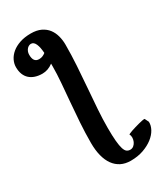

<svg xmlns="http://www.w3.org/2000/svg" viewBox="-239 -855 1030 1193"><g transform="rotate(-30 275.5 -259.0)"><path d="M155.8 -592.3Q169.9 -592.3 181.6 -597.4Q193.4 -602.5 202.1 -609.9Q200.7 -629.9 197.5 -646.5Q194.3 -663.1 189 -675.3Q183.6 -687.5 176 -694.1Q168.5 -700.7 157.7 -700.7Q150.9 -700.7 143.3 -697.3Q135.7 -693.8 129.4 -686.8Q123 -679.7 118.9 -669.7Q114.7 -659.7 114.7 -646.5Q114.7 -620.1 124.5 -606.2Q134.3 -592.3 155.8 -592.3ZM4.9 -621.1Q4.9 -646 16.8 -670.4Q28.8 -694.8 52 -714.1Q75.2 -733.4 109.6 -745.1Q144 -756.8 189 -756.8Q231.4 -756.8 260.7 -742.7Q290 -728.5 307.9 -705.1Q325.7 -681.6 333.7 -651.4Q341.8 -621.1 341.8 -589.4Q341.8 -515.1 336.9 -438.2Q332 -361.3 325.9 -286.6Q319.8 -211.9 314.9 -141.6Q310.1 -71.3 310.1 -10.3Q310.1 48.3 313.5 85.2Q316.9 122.1 323.5 142.6Q330.1 163.1 340.3 170.7Q350.6 178.2 364.7 178.2Q378.9 178.2 389.6 169.2Q400.4 160.2 406.2 147Q412.1 133.8 412.6 119.4Q413.1 105 406.7 94.7Q405.8 93.3 413.6 89.6Q421.4 85.9 434.1 81.5Q446.8 77.1 462.6 72.5Q478.5 67.9 493.2 64Q507.8 60.1 519.8 57.9Q531.7 55.7 536.6 56.6L550.8 85.4Q552.2 111.3 537.4 138.7Q522.5 166 493.9 188.2Q465.3 210.4 424.6 224.9Q383.8 239.3 333.5 239.3Q294.4 239.3 264.6 224.4Q234.9 209.5 214.6 181.4Q194.3 153.3 183.8 112.5Q173.3 71.8 173.3 19.5Q173.3 -52.7 178.2 -125Q183.1 -197.3 189 -265.4Q194.8 -333.5 200 -395.8Q205.1 -458 205.1 -510.7V-531.2Q186.5 -517.1 167.2 -510.5Q147.9 -503.9 128.4 -503.9Q100.1 -503.9 77.1 -511.5Q54.2 -519 38.1 -533.7Q22 -548.3 13.4 -570.3Q4.9 -592.3 4.9 -621.1Z"/></g></svg>

Font: Gentium Book Basic
Style: Bold
Weight: 700
Designer: J. Victor Gaultney and Annie Olsen
Foundry: SIL International
Version: Version 1.102; 2013; Maintenance release